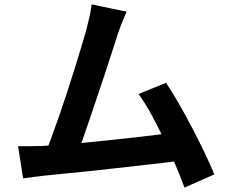

<svg xmlns="http://www.w3.org/2000/svg" viewBox="-20 -807 1040 872"><path d="M555 -754Q545 -732 534 -704.5Q523 -677 512 -643Q503 -615 489 -571.5Q475 -528 458 -476.5Q441 -425 422.5 -370.5Q404 -316 387 -265Q370 -214 355 -172.5Q340 -131 329 -105L181 -100Q195 -132 212 -178Q229 -224 248 -278.5Q267 -333 285.5 -390Q304 -447 320.5 -500Q337 -553 350.5 -598Q364 -643 372 -671Q382 -710 387.5 -735.5Q393 -761 396 -787ZM734 -431Q761 -391 792 -337Q823 -283 853.5 -224.5Q884 -166 910 -112Q936 -58 953 -15L818 45Q801 -1 776.5 -59Q752 -117 723.5 -177Q695 -237 665.5 -290.5Q636 -344 609 -380ZM172 -144Q206 -146 254.5 -149.5Q303 -153 359 -158.5Q415 -164 473.5 -170Q532 -176 588.5 -182.5Q645 -189 694 -195Q743 -201 777 -206L807 -78Q770 -73 718.5 -67Q667 -61 608 -54.5Q549 -48 488 -41Q427 -34 369 -28Q311 -22 262 -17.5Q213 -13 179 -9Q160 -7 134.5 -3.5Q109 0 85 3L62 -143Q87 -143 117.5 -143Q148 -143 172 -144Z"/></svg>

Font: Noto Sans JP Thin
Style: Bold
Weight: 700
Version: Version 2.004-H2;hotconv 1.0.118;makeotfexe 2.5.65603